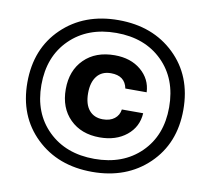

<svg xmlns="http://www.w3.org/2000/svg" viewBox="-81 -830 1023 931"><g transform="rotate(10 430.0 -364.5)"><path d="M46 -364Q46 -531 153.5 -634.5Q261 -738 430 -738Q599 -738 706.5 -634.5Q814 -531 814 -364Q814 -198 706.5 -94.5Q599 9 430 9Q261 9 153.5 -94.5Q46 -198 46 -364ZM744 -364Q744 -504 657.5 -589.5Q571 -675 430 -675Q289 -675 202 -589.5Q115 -504 115 -364Q115 -225 202 -140Q289 -55 430 -55Q571 -55 657.5 -140Q744 -225 744 -364ZM437 -162Q346 -162 290.5 -217Q235 -272 235 -364Q235 -456 291 -511.5Q347 -567 441 -567Q520 -567 570.5 -524.5Q621 -482 624 -417H519Q507 -478 438 -478Q393 -478 369 -447.5Q345 -417 345 -364Q345 -309 369.5 -280Q394 -251 437 -251Q472 -251 494 -268Q516 -285 520 -314H625Q621 -246 569 -204Q517 -162 437 -162Z"/></g></svg>

Font: Mona Sans
Style: Bold
Weight: 700
Designer: Deni Anggara
Foundry: GitHub
Version: Version 2.000;Glyphs 3.2.3 (3260)